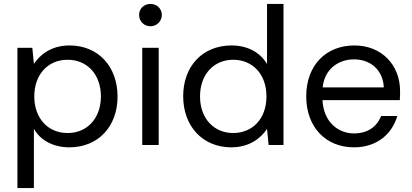

<svg xmlns="http://www.w3.org/2000/svg" viewBox="-20 -740 2104 980"><path d="M153 220V-83C186 -23 253 12 334 12C482 12 580 -95 580 -247C580 -399 483 -508 335 -508C243 -508 185 -462 153 -414L145 -496H69V220ZM325 -61C225 -61 155 -136 155 -248C155 -360 225 -435 325 -435C425 -435 495 -360 495 -248C495 -136 425 -61 325 -61Z M748 -606C780 -606 806 -631 806 -664C806 -696 780 -720 748 -720C715 -720 690 -696 690 -664C690 -631 715 -606 748 -606ZM790 0V-496H706V0Z M1161 12C1252 12 1311 -34 1343 -82L1351 0H1427V-720H1343V-413C1308 -473 1243 -508 1162 -508C1013 -508 915 -401 915 -249C915 -97 1013 12 1161 12ZM1170 -61C1074 -61 1001 -133 1001 -248C1001 -363 1074 -435 1170 -435C1268 -435 1340 -363 1340 -248C1340 -133 1268 -61 1170 -61Z M1787 12C1904 12 1981 -56 2008 -148H1925C1904 -93 1856 -59 1787 -59C1712 -59 1632 -111 1626 -229H2021C2021 -238 2021 -247 2022 -254C2022 -261 2022 -269 2022 -276C2022 -408 1928 -508 1789 -508C1642 -508 1543 -405 1543 -248C1543 -91 1643 12 1787 12ZM1787 -437C1871 -437 1935 -383 1939 -294H1627C1636 -387 1707 -437 1787 -437Z"/></svg>

Font: Rootstock Sans Body
Style: Regular
Weight: 400
Designer: Colophon Foundry, Jonny Pinhorn
Foundry: Colophon Foundry
Version: Version 1.200;FEAKit 1.0